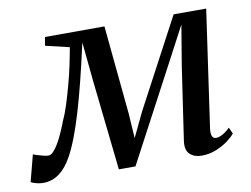

<svg xmlns="http://www.w3.org/2000/svg" viewBox="-94 -622 946 723"><g transform="rotate(-10 379.0 -260.5)"><path d="M622 10.5Q594.5 10.5 577.5 -5.5Q560.5 -21.5 566 -57.5L606.5 -332.5L632.5 -489L554.5 -341.5L369.5 7H306L268.5 -335.5L253.5 -487.5Q237 -412.5 221 -348.5Q205 -284.5 189.5 -232.2Q174 -180 158.5 -139.8Q143 -99.5 127.5 -71.5Q106.5 -33 79.2 -12.5Q52 8 16.5 8Q8 8 -2 6Q-12 4 -19.8 1.2Q-27.5 -1.5 -29.5 -3.5L-3 -105Q0.5 -103 11.5 -99.5Q22.5 -96 35 -93Q47.5 -90 54 -90Q63.5 -90 73.5 -100.5Q83.5 -111 93.5 -128.2Q103.5 -145.5 113 -166.8Q122.5 -188 130.5 -209.5Q141 -231.5 151.5 -264Q162 -296.5 172.2 -334Q182.5 -371.5 190.5 -409Q198.5 -446.5 204 -478L113 -499.5L118.5 -532L346 -532.5L379 -192.5L385 -98.5L430 -192.5L610.5 -532H735L671 -85.5Q669.5 -75 670.2 -66Q671 -57 675.2 -51.5Q679.5 -46 687.5 -46Q699 -46 713.2 -54Q727.5 -62 741 -75.5L752 -51.5Q744.5 -41 725.5 -26.5Q706.5 -12 680 -0.8Q653.5 10.5 622 10.5Z"/></g></svg>

Font: Merriweather 72pt
Style: Italic
Weight: 400
Italic angle: -7.8°
Version: Version 2.101